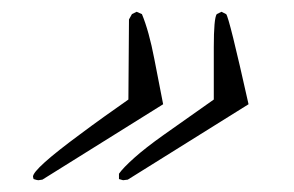

<svg xmlns="http://www.w3.org/2000/svg" viewBox="-20 -327 500 326"><path d="M45 -21Q43 -21 37 -23L36 -27Q36 -40 116 -99Q136 -114 157 -129Q178 -144 198 -158L199 -294L204 -303L212 -307L221 -303Q233 -274 242 -227L257 -150L52 -22ZM189 -21 182 -23V-32Q189 -42 208 -59Q227 -76 258 -98L343 -158V-247Q343 -296 348 -303L356 -307L364 -303Q369 -298 402 -150L197 -22Z"/></svg>

Font: Carattere
Style: Regular
Weight: 400
Designer: Robert E. Leuschke
Foundry: Robert E. Leuschke
Version: Version 1.010; ttfautohint (v1.8.3)